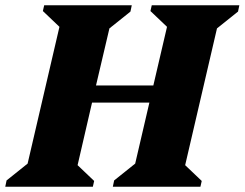

<svg xmlns="http://www.w3.org/2000/svg" viewBox="-48 -710 930 730"><path d="M-28 0 -23 -24 57 -88 178 -608 115 -668 120 -690H453L448 -666L368 -602L317 -385H535L587 -608L524 -668L529 -690H862L857 -666L777 -602L656 -82L719 -22L714 0H381L386 -24L466 -88L520 -320H302L247 -82L310 -22L305 0Z"/></svg>

Font: Platypi ExtraBold
Style: Italic
Weight: 800
Italic angle: -13°
Designer: David Sargent
Foundry: Bolt Cutter Type
Version: Version 1.200; ttfautohint (v1.8.4.7-5d5b)